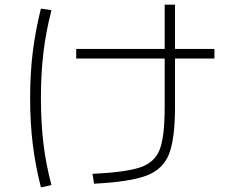

<svg xmlns="http://www.w3.org/2000/svg" viewBox="-20 -771 978 818"><path d="M681.6 -316.4V-521.5H304.7V-562.5H681.6V-751H725.6V-562.5H893.6V-521.5H725.6V-316.4Q725.6 -179.2 700 -114.3Q674.3 -49.3 603.8 -22.7Q533.2 3.9 380.9 11.7L374 -30.3Q516.6 -37.1 578.4 -58.3Q640.1 -79.6 660.9 -135Q681.6 -190.4 681.6 -316.4ZM108.4 -353.5Q108.4 -457 119.4 -547.9Q130.4 -638.7 154.3 -734.4L199.2 -727.5Q175.3 -634.3 164.8 -545.2Q154.3 -456.1 154.3 -353.5Q154.3 -250.5 164.8 -161.4Q175.3 -72.3 199.2 17.6L154.3 27.3Q130.4 -66.9 119.4 -158Q108.4 -249 108.4 -353.5Z"/></svg>

Font: Pretendard JP ExtraLight
Style: Regular
Weight: 200
Designer: Base glyphs from Inter by Rasmus Andersson; Hangeul glyphs from Noto Sans CJK(Source Han Sans) by Jang Soo-young and Kan
Foundry: Kil Hyung-jin
Version: Version 1.309